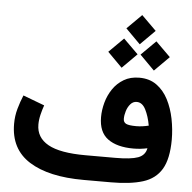

<svg xmlns="http://www.w3.org/2000/svg" viewBox="-58 -927 986 985"><g transform="rotate(5 435.0 -434.5)"><path d="M559.6 -793.9 634.8 -868.7 710.4 -793.9 634.8 -718.3ZM643.6 -666 718.8 -740.7 794.4 -666 718.8 -590.3ZM477.5 -666 552.7 -740.7 628.4 -666 552.7 -590.3ZM720.7 -190.4Q685.5 -182.6 648.4 -182.6Q564 -182.6 516.8 -217.3Q469.7 -252 469.7 -329.1Q469.7 -365.7 480.2 -404.1Q490.7 -442.4 512.7 -474.9Q534.7 -507.3 568.4 -527.3Q602.1 -547.4 648.4 -547.4Q700.7 -547.4 737.5 -520.8Q774.4 -494.1 797.1 -450Q819.8 -405.8 830.6 -352.1Q841.3 -298.3 841.3 -244.6Q840.8 -145.5 809.3 -92.8Q777.8 -40 713.4 -20Q648.9 0 550.3 0H408.7Q228 0 128.2 -63Q28.3 -126 28.3 -255.9Q28.3 -296.4 38.8 -333.7Q49.3 -371.1 63.5 -404.8L173.8 -363.3Q166 -341.8 159.4 -314.9Q152.8 -288.1 152.8 -263.2Q152.8 -195.8 214.4 -161.4Q275.9 -127 406.7 -127H560.5Q641.1 -127 677.5 -140.4Q713.9 -153.8 720.7 -190.4ZM717.3 -306.6Q709 -354 691.7 -388.2Q674.3 -422.4 645.5 -422.4Q626.5 -422.4 613.3 -407.2Q600.1 -392.1 593.5 -370.8Q586.9 -349.6 586.9 -330.6Q586.9 -312.5 601.3 -305.4Q615.7 -298.3 653.8 -298.3Q669.4 -298.3 685.3 -300.5Q701.2 -302.7 717.3 -306.6Z"/></g></svg>

Font: Vazir FD-WOL-UI
Style: Bold-FD-WOL-UI
Weight: 700
Designer: Saber Rastikerdar
Foundry: Saber Rastikerdar
Version: Version 30.0.0